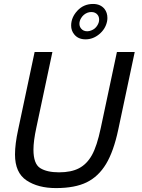

<svg xmlns="http://www.w3.org/2000/svg" viewBox="-20 -940 719 975"><path d="M264.2 15.1Q173.3 15.1 114.7 -23.9Q56.2 -63 56.2 -155.3Q56.2 -208.5 72.3 -282.2L155.8 -675.8H246.1L164.6 -292Q149.9 -224.1 149.9 -180.2Q149.9 -107.9 184.1 -86.4Q218.3 -64.9 279.8 -64.9Q341.8 -64.9 381.3 -85.7Q420.9 -106.4 446.5 -151.9Q472.2 -197.3 491.7 -290L573.7 -675.8H664.1L580.6 -282.2Q557.1 -171.4 518.6 -107.4Q480 -43.5 420.2 -14.2Q360.4 15.1 264.2 15.1ZM414.6 -740.2Q376.5 -740.2 356.4 -766.1Q341.3 -784.7 341.3 -810.1Q341.3 -851.6 373 -885.7Q404.8 -919.9 452.6 -919.9Q490.7 -919.9 511.2 -894Q525.4 -875.5 525.4 -848.6Q525.4 -839.4 523.4 -830.1Q515.1 -792 483.6 -766.1Q452.1 -740.2 414.6 -740.2ZM422.9 -781.2Q432.6 -781.2 442.9 -785.2Q463.4 -792.5 474.6 -811.5Q483.4 -826.2 483.4 -839.8Q483.4 -855 475.6 -864.7Q464.4 -878.9 443.8 -878.9Q434.1 -878.9 424.3 -875.5Q404.3 -867.7 392.6 -849.1Q383.3 -834.5 383.3 -819.3Q383.3 -805.7 391.6 -795.4Q402.8 -781.2 422.9 -781.2Z"/></svg>

Font: Cadman
Style: Italic
Weight: 400
Italic angle: -12°
Designer: Paul James MIller
Foundry: High-Logic / Made with FontCreator
Version: Version 2.114;March 28, 2021;FontCreator 13.0.0.2683 64-bit